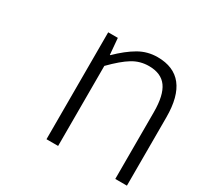

<svg xmlns="http://www.w3.org/2000/svg" viewBox="-124 -688 849 829"><g transform="rotate(30 300.5 -273.5)"><path d="M200 0V-533H248L255 -452H257Q304 -498 346.5 -522.5Q389 -547 439 -547Q601 -547 601 -341V0H543V-333Q543 -417 515 -456Q487 -495 426 -495Q382 -495 345 -472.5Q308 -450 258 -399V0Z"/></g></svg>

Font: NotoSansHansLight
Style: Regular
Weight: 300
Designer: Ryoko NISHIZUKA  (kana & ideographs); Paul D. Hunt (Latin, Greek & Cyrillic); Wenlong ZHANG  (bopomofo); Sandoll Communi
Foundry: Adobe Systems Incorporated
Version: Version 1.00;December 8, 2021;FontCreator 13.0.0.2675 64-bit